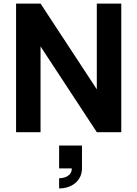

<svg xmlns="http://www.w3.org/2000/svg" viewBox="-20 -740 769 1075"><path d="M207 0V-480L522 0H659V-720H522V-240L207 -720H70V0ZM311 315C386 315 439 268.5 439 203V75H311V203H382C382 249 334 258 311 258Z"/></svg>

Font: Vela Sans ExtBd
Style: Regular
Weight: 800
Designer: Principal design: Mikhail Sharanda - project Manrope.
Design modification: Ravid Balaliev
Foundry: Mikhail Sharanda
Version: Version 1.001